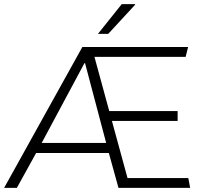

<svg xmlns="http://www.w3.org/2000/svg" viewBox="-39 -915 1037 935"><path d="M865 -638H421L493 -374H826V-326H506L582 -48H878L887 0H538L491 -170H137L43 0H-19L362 -686H877ZM372 -607 164 -219H478L375 -608ZM619 -895V-892L488 -750H438L554 -895Z"/></svg>

Font: Chivo Thin Italic
Style: Regular
Weight: 100
Italic angle: -8.05°
Designer: Hector Gatti
Foundry: Omnibus-Type
Version: Version 1.007